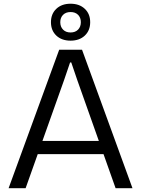

<svg xmlns="http://www.w3.org/2000/svg" viewBox="-20 -991 743 1011"><path d="M291.6 -729H412L677.6 0H588.7L386.7 -569.9L355.3 -662H349L317.6 -569.9L114.9 0H25.3ZM181.9 -249H521L533.9 -179.3H169ZM248.3 -874.1Q248.3 -917.9 276.6 -944.6Q304.9 -971.4 351.5 -971.4Q398.1 -971.4 426.5 -944.6Q454.9 -917.9 454.9 -874.1Q454.9 -830.4 426.6 -803.6Q398.2 -776.9 351.6 -776.9Q305 -776.9 276.6 -803.6Q248.3 -830.4 248.3 -874.1ZM405.7 -874.1Q405.7 -898.1 391.1 -912.9Q376.4 -927.6 351.6 -927.6Q326.7 -927.6 312.1 -912.9Q297.4 -898.1 297.4 -874.1Q297.4 -850 312.1 -835Q326.7 -820 351.6 -820Q376.4 -820 391.1 -835Q405.7 -850 405.7 -874.1Z"/></svg>

Font: Mona Sans VF XLt
Style: Regular
Weight: 200
Designer: Deni Anggara
Foundry: GitHub
Version: Version 2.000;Glyphs 3.2.3 (3260)